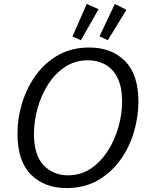

<svg xmlns="http://www.w3.org/2000/svg" viewBox="-20 -949 767 978"><path d="M319 9Q207 9 138 -59.5Q69 -128 69 -268Q69 -348 93 -425.5Q117 -503 163.5 -567Q210 -631 278 -669Q346 -707 435 -707Q548 -707 616.5 -638.5Q685 -570 685 -431Q685 -354 662 -276Q639 -198 592.5 -133.5Q546 -69 477.5 -30Q409 9 319 9ZM326 -56Q392 -56 443 -90.5Q494 -125 529.5 -181Q565 -237 583.5 -303Q602 -369 602 -431Q602 -505 579 -551.5Q556 -598 516.5 -620Q477 -642 428 -642Q362 -642 310.5 -607.5Q259 -573 224 -517.5Q189 -462 171 -396Q153 -330 153 -268Q153 -158 202.5 -107Q252 -56 326 -56ZM529 -744 487 -764 565 -929 624 -899ZM392 -744 349 -763 422 -929 482 -902Z"/></svg>

Font: Bitter
Style: Italic
Weight: 400
Italic angle: -9°
Designer: Sol Matas, and Bitter project Authors
Foundry: Sol Matas
Version: Version 2.001